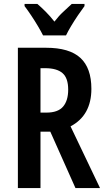

<svg xmlns="http://www.w3.org/2000/svg" viewBox="-20 -957 536 977"><path d="M214 -714Q333 -714 389 -662.5Q445 -611 445 -505Q445 -370 339 -314L489 0H364L236 -287H186V0H71V-714ZM210 -610H186V-384H216Q275 -384 301 -414.5Q327 -445 327 -501Q327 -560 298 -585Q269 -610 210 -610ZM199 -777Q189 -797 173 -824Q157 -851 139 -878Q121 -905 105 -926V-937H170Q188 -922 212 -898Q236 -874 257 -847Q280 -877 301.5 -896.5Q323 -916 345 -937H410V-926Q395 -906 377 -879.5Q359 -853 342.5 -825.5Q326 -798 316 -777Z"/></svg>

Font: Noto Sans Tamil ExtraCondensed SemiBold
Style: Regular
Weight: 600
Width: 2
Designer: Jelle Bosma - Monotype Design Team
Foundry: Monotype Imaging Inc.
Version: Version 2.004; ttfautohint (v1.8.4.7-5d5b)